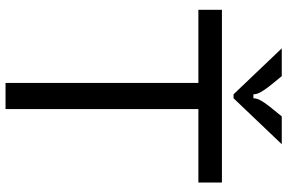

<svg xmlns="http://www.w3.org/2000/svg" viewBox="-188 -826 1014 677"><g transform="rotate(90 318.5 -487.0)"><path d="M364 0H272V-680H14V-763H623V-680H364ZM312 -804 150 -974H248L283 -931Q297 -913 304.5 -899.5Q312 -886 312 -874H326Q326 -886 333.5 -899.5Q341 -913 355 -931L390 -974H488L326 -804Z"/></g></svg>

Font: Open Sauce Sans
Style: Regular
Weight: 400
Designer: Alfredo Marco Pradil
Foundry: Creative Sauce Fz LLC
Version: Version 1.477